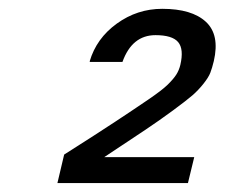

<svg xmlns="http://www.w3.org/2000/svg" viewBox="-20 -763 504 431"><path d="M182.1 -624 181.2 -625Q196.3 -676.8 242.2 -710Q288.1 -743.2 344.2 -743.2Q410.6 -743.2 442.1 -714.1Q473.6 -685.1 460 -626Q456.1 -609.9 452.1 -599.6Q448.2 -589.4 436.5 -574.7Q424.8 -560.1 412.1 -549.1Q399.4 -538.1 368.7 -515.4Q337.9 -492.7 305.7 -471.2Q273.4 -449.7 213.9 -410.2H416L401.9 -352.1H108.9L124 -416Q198.7 -463.4 239.7 -490.5Q280.8 -517.6 312.3 -539.1Q343.8 -560.5 356.7 -573.2Q369.6 -585.9 375.7 -595.5Q381.8 -605 384.8 -617.2Q393.1 -652.8 379.9 -668.5Q366.7 -684.1 329.1 -684.1Q276.4 -684.1 254.9 -624Z"/></svg>

Font: Perun
Style: Italic
Weight: 400
Italic angle: -12°
Foundry: Stefan Peev, Context Ltd
Version: Version 001.000